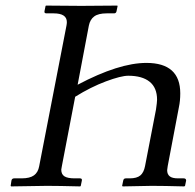

<svg xmlns="http://www.w3.org/2000/svg" viewBox="-20 -666 698 687"><path d="M249 -319.8 201.2 -70.8Q199.2 -61 199.2 -59.1Q199.2 -42.5 210.4 -35.2Q221.7 -27.8 247.1 -27.8H266.1Q274.4 -27.8 272.9 -20L269 -1L267.1 1Q188 -1 147.9 -1L20 1L18.1 -1L21 -20Q22.5 -27.8 30.8 -27.8H57.1Q86.9 -27.8 101.6 -38.6Q116.2 -49.3 120.1 -70.8L217.8 -574.2Q219.2 -581.5 219.2 -586.9Q219.2 -618.2 171.9 -618.2H146Q137.7 -618.2 139.2 -626L143.1 -645L145 -646Q231 -645 271 -645L398.9 -646L400.9 -645L397 -626Q395.5 -618.2 388.2 -618.2H361.8Q332 -618.2 317.1 -607.2Q302.2 -596.2 297.9 -574.2L257.8 -362.8Q405.3 -440.9 503.9 -440.9Q625 -440.9 625 -332Q625 -304.7 620.1 -282.2L580.1 -71.8Q578.1 -60.1 578.1 -57.1Q578.1 -42.5 587.2 -35.2Q596.2 -27.8 617.2 -27.8H637.2Q646 -27.8 646 -20L642.1 -1L639.2 1Q564.9 -1 522.9 -1L418.9 1L417 -1L420.9 -20Q422.4 -27.8 430.2 -27.8H443.8Q469.7 -27.8 482.2 -38.3Q494.6 -48.8 499 -71.8L538.1 -273.9Q542 -300.3 542 -309.1Q542 -352.1 515.4 -373.5Q488.8 -395 439 -395Q413.1 -395 358.9 -374.8Q304.7 -354.5 249 -319.8Z"/></svg>

Font: Common Serif News
Style: Italic
Weight: 450
Italic angle: -12°
Designer: Philipp H. Poll, Khaled Hosny
Foundry: Stefan Peev, Context Ltd.
Version: Version 1.026